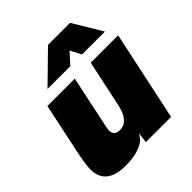

<svg xmlns="http://www.w3.org/2000/svg" viewBox="-213 -930 1090 1090"><g transform="rotate(-45 332.5 -384.5)"><path d="M173 14Q15 14 15 -113Q15 -152 37 -256L97 -540H317L249 -218Q246 -206 246 -196Q246 -152 292 -152Q361 -152 384 -254L445 -540H665L550 0H348L355 -64Q337 -27 305 -12Q253 14 173 14ZM166 -608 345 -783H522L627 -608H443L409 -674L349 -608Z"/></g></svg>

Font: Nacelle Black
Style: Italic
Weight: 900
Italic angle: -12°
Designer: Sora Sagano
Foundry: Sora Sagano
Version: Version 1.000;FEAKit 1.0